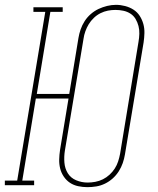

<svg xmlns="http://www.w3.org/2000/svg" viewBox="-34 -765 654 793"><path d="M327 8Q308 8 289 4Q270 0 255 -10Q240 -20 229.5 -35.5Q219 -51 214.5 -69Q210 -87 210.5 -106.5Q211 -126 214 -146L249 -358H114L58 -19H107V0H-14V-19H37L153 -716H104V-735H225V-716H174L118 -377H252L290 -608Q293 -626 299 -643.5Q305 -661 315.5 -677.5Q326 -694 341 -707Q356 -720 373 -728Q390 -736 408.5 -740.5Q427 -745 445 -745Q445 -745 445 -745Q445 -745 445 -745Q464 -745 483 -740Q502 -735 517.5 -725Q533 -715 543 -699.5Q553 -684 558 -666Q563 -648 562.5 -628.5Q562 -609 559 -589L482 -127Q479 -109 473 -91.5Q467 -74 456.5 -57.5Q446 -41 431.5 -28Q417 -15 399.5 -6.5Q382 2 363.5 5Q345 8 327 8ZM328 -11Q343 -11 359.5 -14Q376 -17 391 -24.5Q406 -32 418.5 -43.5Q431 -55 440 -69Q449 -83 454 -98.5Q459 -114 462 -130L538 -592Q541 -609 541.5 -625.5Q542 -642 538 -657.5Q534 -673 526 -686.5Q518 -700 505 -708.5Q492 -717 476 -720.5Q460 -724 443 -724Q427 -724 411.5 -721Q396 -718 381 -710.5Q366 -703 353.5 -691Q341 -679 332.5 -665Q324 -651 318.5 -635.5Q313 -620 311 -605L234 -143Q230 -118 232 -93.5Q234 -69 246 -49.5Q258 -30 280.5 -20.5Q303 -11 328 -11Z"/></svg>

Font: Iosevka Slab ThExObl
Style: Regular
Weight: 100
Width: 7
Italic angle: -9°
Monospace: yes
Designer: Belleve Invis
Foundry: Belleve Invis
Version: Version 11.1.1; ttfautohint (v1.8.3)